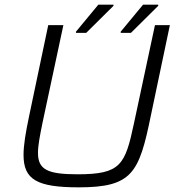

<svg xmlns="http://www.w3.org/2000/svg" viewBox="-20 -796 759 824"><path d="M306 -660V-655H350L467 -771V-776H402ZM498 -660V-655H542L659 -771V-776H594ZM318 8C548 8 577 -54 627 -298L709 -688H645L555 -267C517 -88 498 -48 313 -48C184 -48 143 -68 143 -140C143 -172 151 -212 162 -267L252 -688H187L105 -298C90 -227 81 -173 81 -131C81 -25 139 8 318 8Z"/></svg>

Font: Saira UNSAM Light Italic
Style: Regular
Weight: 300
Italic angle: -12°
Designer: Hector Gatti with collaboration of the Omnibus-Type team
Foundry: Omnibus-Type
Version: Version 0.072;PS 000.072;hotconv 1.0.88;makeotf.lib2.5.64775